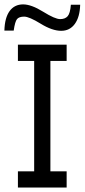

<svg xmlns="http://www.w3.org/2000/svg" viewBox="-32 -846 382 866"><path d="M268.6 0H48.8V-73.2H122.1V-571.3H48.8V-644.5H268.6V-571.3H195.3V-73.2H268.6ZM244.1 -707Q203.6 -707 151.6 -739Q99.6 -771 77.1 -771Q54.2 -771 44.9 -760Q35.6 -749 29.8 -708H-12.2Q-10.7 -765.6 11.2 -795.9Q33.2 -826.2 72.3 -826.2Q109.4 -826.2 162.8 -793Q216.3 -759.8 239.3 -759.8Q261.7 -759.8 273.2 -772.9Q284.7 -786.1 287.6 -824.7H329.6Q328.1 -769 305.4 -738Q282.7 -707 244.1 -707Z"/></svg>

Font: Catrinity
Style: Regular
Weight: 400
Designer: Alexander Lange
Foundry: High-Logic / Made with FontCreator
Version: Version 2.090;May 20, 2024;FontCreator 15.0.0.2974 64-bit